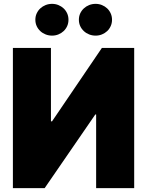

<svg xmlns="http://www.w3.org/2000/svg" viewBox="-20 -976 763 996"><path d="M244.3 -727.3V-346.6H250L508.5 -727.3H676.1V0H478.7V-382.1H474.4L211.6 0H46.9V-727.3ZM475.9 -956Q493.3 -956 508.7 -949.8Q524.1 -943.5 535.9 -932.5Q547.6 -921.5 554.3 -906.4Q561.1 -891.3 561.1 -873.6Q561.1 -855.8 554.3 -840.7Q547.6 -825.6 535.9 -814.6Q524.1 -803.6 508.7 -797.4Q493.3 -791.2 475.9 -791.2Q458.5 -791.2 442.6 -797.4Q426.8 -803.6 415 -814.6Q403.1 -825.6 396.1 -840.7Q389.2 -855.8 389.2 -873.6Q389.2 -891.3 396.1 -906.4Q403.1 -921.5 415 -932.5Q426.8 -943.5 442.6 -949.8Q458.5 -956 475.9 -956ZM163.4 -873.6Q163.4 -891.3 170.3 -906.4Q177.2 -921.5 189.1 -932.5Q201 -943.5 216.8 -949.8Q232.6 -956 250 -956Q267.4 -956 282.8 -949.8Q298.3 -943.5 310 -932.5Q321.7 -921.5 328.5 -906.4Q335.2 -891.3 335.2 -873.6Q335.2 -855.8 328.5 -840.7Q321.7 -825.6 310 -814.6Q298.3 -803.6 282.8 -797.4Q267.4 -791.2 250 -791.2Q232.6 -791.2 216.8 -797.4Q201 -803.6 189.1 -814.6Q177.2 -825.6 170.3 -840.7Q163.4 -855.8 163.4 -873.6Z"/></svg>

Font: Inter P Black
Style: Regular
Weight: 900
Designer: Rasmus Andersson
Foundry: rsms
Version: Version 3.018;git-588b23468